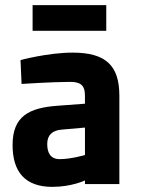

<svg xmlns="http://www.w3.org/2000/svg" viewBox="-20 -717 551 748"><path d="M311 -113C311 -113 256 -97 213 -97C177 -97 164 -121 164 -156C164 -192 185 -209 220 -212L311 -220ZM445 -344C445 -461 393 -512 263 -512C167 -512 60 -483 60 -483L64 -390C64 -390 186 -398 252 -398C292 -398 311 -387 311 -344V-313L204 -305C94 -297 29 -265 29 -152C29 -46 79 11 184 11C259 11 311 -14 311 -14C311 -13 311 0 311 0H445V-344ZM394 -597V-697H107V-597Z"/></svg>

Font: RazerF5
Style: Bold
Weight: 700
Foundry: Razer Inc.
Version: Version 2